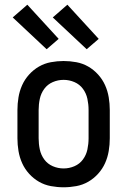

<svg xmlns="http://www.w3.org/2000/svg" viewBox="-20 -787 540 815"><path d="M250 8Q223 8 196 3Q169 -2 145.5 -15.5Q122 -29 103.5 -49.5Q85 -70 74 -94.5Q63 -119 58.5 -146Q54 -173 54 -200V-320Q54 -347 58.5 -374Q63 -401 74 -425.5Q85 -450 103.5 -470.5Q122 -491 145.5 -504.5Q169 -518 196 -523Q223 -528 250 -528Q277 -528 304 -523Q331 -518 354.5 -504.5Q378 -491 396.5 -470.5Q415 -450 426 -425.5Q437 -401 441.5 -374Q446 -347 446 -320V-200Q446 -173 441.5 -146Q437 -119 426 -94.5Q415 -70 396.5 -49.5Q378 -29 354.5 -15.5Q331 -2 304 3Q277 8 250 8ZM250 -72Q274 -72 296 -81.5Q318 -91 332 -110Q346 -129 351 -152.5Q356 -176 356 -200V-320Q356 -344 351 -367.5Q346 -391 332 -410Q318 -429 296 -438.5Q274 -448 250 -448Q226 -448 204 -438.5Q182 -429 168 -410Q154 -391 149 -367.5Q144 -344 144 -320V-200Q144 -176 149 -152.5Q154 -129 168 -110Q182 -91 204 -81.5Q226 -72 250 -72ZM348 -578 204 -713 266 -767 399 -622ZM178 -578 34 -713 96 -767 229 -622Z"/></svg>

Font: Iosevka Custom Medium
Style: Regular
Weight: 500
Monospace: yes
Designer: Belleve Invis
Foundry: Belleve Invis
Version: Version 32.5.0; ttfautohint (v1.8.4)